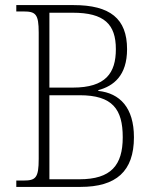

<svg xmlns="http://www.w3.org/2000/svg" viewBox="-20 -734 616 754"><path d="M44 0H296C436 0 506 -61 506 -195C506 -311 451 -368 366 -377V-380C426 -396 479 -437 479 -541C479 -661 412 -714 269 -714H44V-689H72C120 -689 132 -679 132 -606V-110C132 -35 120 -25 72 -25H44ZM266 -390H174V-684H266C389 -684 435 -639 435 -541C435 -447 395 -390 266 -390ZM292 -30H174V-360H293C422 -360 462 -305 462 -195C462 -85 416 -30 292 -30Z"/></svg>

Font: Noto Serif Hebrew SemiCondensed ExtraLight
Style: Regular
Weight: 200
Width: 4
Designer: Monotype Design Team
Foundry: Monotype Imaging Inc.
Version: Version 2.004